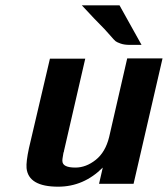

<svg xmlns="http://www.w3.org/2000/svg" viewBox="-20 -692 632 723"><path d="M288 -672H430L513 -523H468Q448 -523 434 -528Q420 -533 415 -537Q410 -541 395 -558.5Q380 -576 373 -583L333 -624Q331 -626 326.5 -631Q322 -636 320 -638ZM89 -134 168 -471H301L221 -124Q221 -123 220.5 -120.5Q220 -118 219 -117Q214 -90 215 -85Q216 -61 264 -61Q304 -61 340.5 -90Q377 -119 391 -176L459 -472H592L483 0H353L367 -61Q295 11 199 11Q87 11 80 -59Q78 -83 89 -134Z"/></svg>

Font: Coval
Style: ExtraBold Italic
Weight: 800
Foundry: Context Ltd
Version: Version 001.000